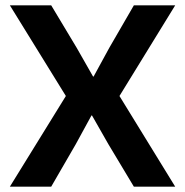

<svg xmlns="http://www.w3.org/2000/svg" viewBox="-20 -700 694 720"><path d="M227 -340 17 -680H172L268 -520L329 -413H331L390 -521L482 -680H637L428 -340L637 0H482L386 -160L325 -267H323L264 -159L172 0H17Z"/></svg>

Font: TASA Orbiter Display
Style: Bold
Weight: 700
Designer: Weizhong Zhang
Version: Version 1.000;Glyphs 3.1.2 (3151)